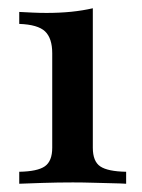

<svg xmlns="http://www.w3.org/2000/svg" viewBox="-20 -445 345 465"><path d="M26.6 0V-29Q71 -29.8 88.7 -42.3Q106.5 -54.8 106.5 -87.1V-316.1Q106.5 -352.4 89.1 -369Q71.8 -385.5 26.6 -387.1V-416.1Q41.9 -415.3 58.9 -414.5Q75.8 -413.7 92.7 -413.7Q124.2 -413.7 152.4 -416.5Q180.6 -419.4 204.8 -425V-87.1Q204.8 -54 223 -41.9Q241.1 -29.8 285.5 -29V0Q273.4 -0.8 252.4 -1.2Q231.5 -1.6 206.5 -2.4Q181.5 -3.2 156.5 -3.2Q120.2 -3.2 82.7 -2Q45.2 -0.8 26.6 0Z"/></svg>

Font: Playfair SemiBold
Style: Regular
Weight: 600
Designer: Claus Eggers Sørensen
Foundry: Claus Eggers Sørensen
Version: Version 2.001;gftools[0.9.30]